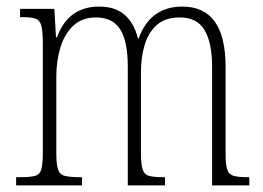

<svg xmlns="http://www.w3.org/2000/svg" viewBox="-20 -563 800 583"><path d="M29 0V-25H42Q72 -25 86.5 -29Q101 -33 105.5 -49Q110 -65 110 -100V-433Q110 -468 105.5 -485Q101 -502 87.5 -506.5Q74 -511 46 -511H41V-536H145L150 -450H153Q171 -498 203 -520.5Q235 -543 281 -543Q330 -543 358.5 -518Q387 -493 399 -446H401Q436 -543 534 -543Q665 -543 665 -360V-96Q665 -63 670 -48Q675 -33 689.5 -29Q704 -25 733 -25H737V0H624V-361Q624 -432 601.5 -471Q579 -510 526 -510Q482 -510 456.5 -487.5Q431 -465 419.5 -427.5Q408 -390 408 -345V-99Q408 -65 413 -49Q418 -33 432.5 -29Q447 -25 475 -25H481V0H368V-361Q368 -436 345.5 -473Q323 -510 271 -510Q229 -510 202.5 -485Q176 -460 163.5 -419Q151 -378 151 -331V-99Q151 -65 156 -49Q161 -33 176.5 -29Q192 -25 222 -25H229V0Z"/></svg>

Font: Noto Serif Tamil Condensed ExtraLight
Style: Regular
Weight: 200
Width: 3
Designer: Indian Type Foundry, Tom Grace, and the Monotype Design Team
Foundry: Monotype Imaging Inc.
Version: Version 2.004; ttfautohint (v1.8.4.7-5d5b)